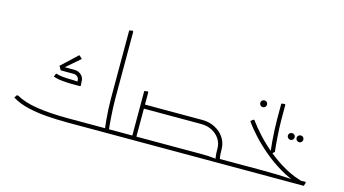

<svg xmlns="http://www.w3.org/2000/svg" viewBox="-83 -1058 2450 1366"><g transform="rotate(15 1142.0 -375.5)"><path d="M330 -357 312 -375 427 -483H432L453 -463ZM430 -273Q402 -273 361.5 -276.5Q321 -280 293 -291L303 -315H307Q326 -308 359.5 -305Q393 -302 430 -302ZM329 -346 312 -375H404V-346ZM430 -273V-302Q444 -302 457 -300.5Q470 -299 470 -299V-273ZM468 -273Q467 -278 465.5 -287Q464 -296 464 -310H493Q493 -298 494 -291Q495 -284 496 -279L490 -273ZM464 -310Q464 -325 452 -335.5Q440 -346 422 -346H367V-350L370 -375H422Q451 -375 472 -356.5Q493 -338 493 -310Z M715 0V-30H855V0ZM855 0V-30Q867 -30 871 -26Q875 -22 875 -15Q875 -8 871 -4Q867 0 855 0ZM473 0Q398 0 321.5 -5.5Q245 -11 177 -27Q109 -43 60 -74L73 -94H84Q140 -61 235.5 -45.5Q331 -30 473 -30H736V0ZM726 -321V-747L753 -751L756 -743V-321ZM743 0 741 -20Q737 -52 733.5 -90.5Q730 -129 728 -169.5Q726 -210 726 -247V-358L753 -362L756 -354V-247Q756 -218 757.5 -187Q759 -156 761 -125Q763 -94 765.5 -66Q768 -38 771 -14L756 0ZM640 0V-30H746V0ZM640 0Q630 0 625 -5Q620 -10 620 -15Q620 -21 625 -25.5Q630 -30 640 -30Z M1560 0V-30H1666V0ZM1666 0V-30Q1678 -30 1682 -26Q1686 -22 1686 -15Q1686 -8 1682 -4Q1678 0 1666 0ZM941 0V-358L968 -362L971 -354V0ZM855 0V-30H1011V0ZM855 0Q845 0 840 -5Q835 -10 835 -15Q835 -21 840 -25.5Q845 -30 855 -30ZM968 -236V-266H1349V-236ZM968 0V-30H1349V0ZM1550 -97Q1550 -136 1529.5 -167.5Q1509 -199 1473.5 -217.5Q1438 -236 1394 -236H1277V-247L1279 -266H1394Q1445 -266 1487.5 -244Q1530 -222 1555 -184Q1580 -146 1580 -97ZM1196 0 1193 -6 1206 -30H1308V0ZM1206 0V-30H1457Q1482 -30 1506.5 -28.5Q1531 -27 1547 -25Q1563 -23 1563 -23V0ZM1269 -236 1266 -242 1279 -266H1381V-236ZM1559 0Q1557 -13 1553.5 -36Q1550 -59 1550 -97H1580Q1580 -64 1583 -45Q1586 -26 1588 -14L1573 0Z M1785 -465Q1775 -465 1767.5 -472.5Q1760 -480 1760 -490Q1760 -501 1767.5 -508Q1775 -515 1785 -515Q1796 -515 1803 -508Q1810 -501 1810 -490Q1810 -480 1803 -472.5Q1796 -465 1785 -465Z M2035 -291Q2025 -291 2017.5 -298.5Q2010 -306 2010 -316Q2010 -327 2017.5 -334Q2025 -341 2035 -341Q2046 -341 2053 -334Q2060 -327 2060 -316Q2060 -306 2053 -298.5Q2046 -291 2035 -291ZM2099 -291Q2089 -291 2081.5 -298.5Q2074 -306 2074 -316Q2074 -327 2081.5 -334Q2089 -341 2099 -341Q2110 -341 2117 -334Q2124 -327 2124 -316Q2124 -306 2117 -298.5Q2110 -291 2099 -291Z M1923 -166 1921 -173Q1917 -205 1913.5 -246.5Q1910 -288 1908 -332Q1906 -376 1906 -413V-524L1933 -528L1936 -520V-413Q1936 -384 1937.5 -353Q1939 -322 1941 -291Q1943 -260 1945.5 -232Q1948 -204 1951 -180L1936 -166ZM2166 -4Q2095 -27 2028.5 -66.5Q1962 -106 1904.5 -154.5Q1847 -203 1801 -253Q1755 -303 1725 -347L1744 -362H1751Q1783 -317 1830.5 -265.5Q1878 -214 1938 -165Q1998 -116 2066 -78.5Q2134 -41 2207 -24ZM1666 0V-30H1905Q1958 -30 2008.5 -28.5Q2059 -27 2092.5 -25Q2126 -23 2126 -23L2160 -30H2219V-23L2212 0ZM1666 0Q1656 0 1651 -5Q1646 -10 1646 -15Q1646 -21 1651 -25.5Q1656 -30 1666 -30Z"/></g></svg>

Font: Fustat ExtraLight
Style: Regular
Weight: 250
Designer: Mohamed Gaber, Khaled Hosny, Laura Garcia Mut
Foundry: Kief Type Foundry, Alif Type Foundry, Hard Type Foundry
Version: Version 1.007